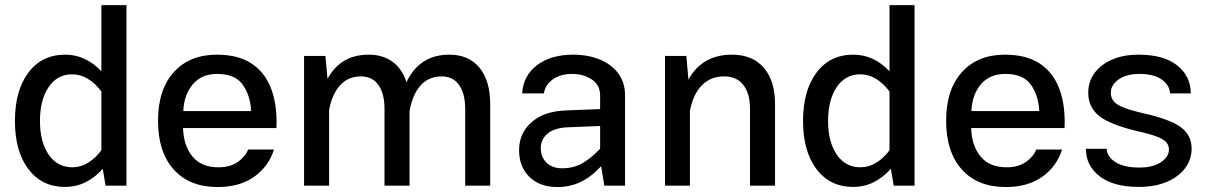

<svg xmlns="http://www.w3.org/2000/svg" viewBox="-20 -735 4784 760"><path d="M39.1 -256.3Q39.1 -376.5 92.3 -447.5Q145.5 -518.6 237.8 -518.6Q319.8 -518.6 381.3 -452.6V-714.8H480.5V0H397.9L386.7 -66.9Q356 -32.2 318.6 -13.7Q281.2 4.9 237.3 4.9Q145.5 4.9 92.3 -65.7Q39.1 -136.2 39.1 -256.3ZM138.2 -256.3Q138.2 -173.3 172.6 -123Q207 -72.8 266.1 -72.8Q299.3 -72.8 329.1 -91.1Q358.9 -109.4 381.3 -140.6V-372.6Q358.4 -404.3 328.6 -422.6Q298.8 -440.9 265.6 -440.9Q206.5 -440.9 172.4 -390.1Q138.2 -339.4 138.2 -256.3Z M704.6 -228Q706.5 -158.7 741.7 -115.7Q776.9 -72.8 844.7 -72.8Q890.6 -72.8 920.4 -93.3Q950.2 -113.8 962.4 -143.1H1064.5Q1043.5 -76.2 986.1 -35.4Q928.7 5.4 841.8 5.4Q730 5.4 667.7 -64Q605.5 -133.3 605.5 -256.8Q605.5 -380.4 668 -449.5Q730.5 -518.6 838.4 -518.6Q924.3 -518.6 977.5 -482.4Q1030.8 -446.3 1054.4 -381.1Q1078.1 -315.9 1074.2 -228ZM705.6 -295.4H974.1Q970.7 -358.4 940.4 -400.4Q910.2 -442.4 839.4 -442.4Q778.3 -442.4 743.4 -401.6Q708.5 -360.8 705.6 -295.4Z M1183.6 -513.7H1268.1L1276.4 -422.9Q1328.6 -518.6 1439 -518.6Q1496.1 -518.6 1534.2 -490.2Q1572.3 -461.9 1588.9 -409.7Q1640.6 -518.6 1758.3 -518.6Q1835.9 -518.6 1878.2 -466.8Q1920.4 -415 1920.4 -322.8V0H1821.3V-304.7Q1821.3 -364.7 1797.1 -398.7Q1772.9 -432.6 1728 -432.6Q1677.7 -432.6 1645.5 -397.5Q1613.3 -362.3 1601.1 -295.9V0H1502V-304.7Q1502 -364.7 1477.8 -398.7Q1453.6 -432.6 1408.7 -432.6Q1359.4 -432.6 1327.4 -398.7Q1295.4 -364.7 1282.7 -300.8V0H1183.6Z M2454.1 -356.9V0H2372.1L2359.4 -77.1Q2319.3 -33.7 2277.3 -14.2Q2235.4 5.4 2186.5 5.4Q2116.7 5.4 2075.7 -34.7Q2034.7 -74.7 2034.7 -140.6Q2034.7 -207.5 2083.7 -251Q2132.8 -294.4 2219.7 -297.9L2355.5 -303.2V-356.9Q2355.5 -398.9 2322.3 -420.7Q2289.1 -442.4 2244.1 -442.4Q2199.2 -442.4 2168.7 -421.1Q2138.2 -399.9 2132.8 -365.2H2046.9Q2050.8 -435.1 2105.5 -476.8Q2160.2 -518.6 2249 -518.6Q2307.6 -518.6 2354 -499.5Q2400.4 -480.5 2427.2 -444.6Q2454.1 -408.7 2454.1 -356.9ZM2120.6 -148.9Q2120.6 -113.3 2143.3 -91.1Q2166 -68.8 2205.6 -68.8Q2247.1 -68.8 2281.5 -86.9Q2315.9 -105 2355.5 -146V-236.3L2224.1 -231Q2174.3 -228.5 2147.5 -206.1Q2120.6 -183.6 2120.6 -148.9Z M2710.9 0H2612.3V-513.7H2696.8L2705.1 -419.9Q2759.3 -518.6 2877 -518.6Q2959 -518.6 3003.4 -466.8Q3047.9 -415 3047.9 -322.8V0H2948.7V-304.7Q2948.7 -364.7 2922.4 -398.7Q2896 -432.6 2846.7 -432.6Q2793 -432.6 2758.3 -397.5Q2723.6 -362.3 2710.9 -295.9Z M3158.7 -256.3Q3158.7 -376.5 3211.9 -447.5Q3265.1 -518.6 3357.4 -518.6Q3439.5 -518.6 3501 -452.6V-714.8H3600.1V0H3517.6L3506.3 -66.9Q3475.6 -32.2 3438.2 -13.7Q3400.9 4.9 3356.9 4.9Q3265.1 4.9 3211.9 -65.7Q3158.7 -136.2 3158.7 -256.3ZM3257.8 -256.3Q3257.8 -173.3 3292.2 -123Q3326.7 -72.8 3385.7 -72.8Q3418.9 -72.8 3448.7 -91.1Q3478.5 -109.4 3501 -140.6V-372.6Q3478 -404.3 3448.2 -422.6Q3418.5 -440.9 3385.3 -440.9Q3326.2 -440.9 3292 -390.1Q3257.8 -339.4 3257.8 -256.3Z M3824.2 -228Q3826.2 -158.7 3861.3 -115.7Q3896.5 -72.8 3964.4 -72.8Q4010.3 -72.8 4040 -93.3Q4069.8 -113.8 4082 -143.1H4184.1Q4163.1 -76.2 4105.7 -35.4Q4048.3 5.4 3961.4 5.4Q3849.6 5.4 3787.4 -64Q3725.1 -133.3 3725.1 -256.8Q3725.1 -380.4 3787.6 -449.5Q3850.1 -518.6 3958 -518.6Q4043.9 -518.6 4097.2 -482.4Q4150.4 -446.3 4174.1 -381.1Q4197.8 -315.9 4193.8 -228ZM3825.2 -295.4H4093.8Q4090.3 -358.4 4060.1 -400.4Q4029.8 -442.4 3959 -442.4Q3897.9 -442.4 3863 -401.6Q3828.1 -360.8 3825.2 -295.4Z M4486.8 -518.6Q4586.9 -518.6 4640.1 -475.8Q4693.4 -433.1 4693.4 -365.2H4611.3Q4609.9 -397.9 4578.6 -420.2Q4547.4 -442.4 4490.2 -442.4Q4438.5 -442.4 4407.7 -420.4Q4377 -398.4 4377 -368.2Q4377 -348.6 4387.9 -334.7Q4398.9 -320.8 4427 -309.6Q4455.1 -298.3 4505.9 -286.6Q4610.8 -263.2 4653.8 -231.7Q4696.8 -200.2 4696.8 -146.5Q4696.8 -103.5 4670.9 -69.1Q4645 -34.7 4598.1 -14.9Q4551.3 4.9 4487.8 4.9Q4386.7 4.9 4332.5 -37.4Q4278.3 -79.6 4278.3 -146H4360.4Q4361.8 -114.7 4395.3 -93.3Q4428.7 -71.8 4489.7 -71.8Q4543.5 -71.8 4575.2 -92.8Q4606.9 -113.8 4606.9 -143.1Q4606.9 -160.2 4596.4 -172.1Q4585.9 -184.1 4559.1 -194.3Q4532.2 -204.6 4482.4 -215.8Q4375 -241.2 4331.3 -275.6Q4287.6 -310.1 4287.6 -368.2Q4287.6 -411.1 4312 -445.1Q4336.4 -479 4381.3 -498.8Q4426.3 -518.6 4486.8 -518.6Z"/></svg>

Font: Estedad-FD Medium
Style: Regular
Weight: 500
Designer: Amin Abedi
Version: Version 7.3